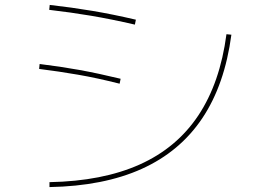

<svg xmlns="http://www.w3.org/2000/svg" viewBox="-20 -755 1040 780"><path d="M181 -15Q396 -19 547 -86.5Q698 -154 786 -286.5Q874 -419 900 -616L920 -614Q893 -411 802 -275Q711 -139 556 -69Q401 1 181 5ZM466 -415Q375 -438 297 -451.5Q219 -465 139 -475L141 -495Q224 -485 301.5 -471Q379 -457 470 -435ZM528 -655Q433 -677 350 -691Q267 -705 180 -715L182 -735Q271 -725 354.5 -711Q438 -697 532 -675Z"/></svg>

Font: M PLUS 1 Code Thin
Style: Regular
Weight: 250
Designer: Coji Morishita
Foundry: UNDERFOREST DESIGN
Version: Version 1.002